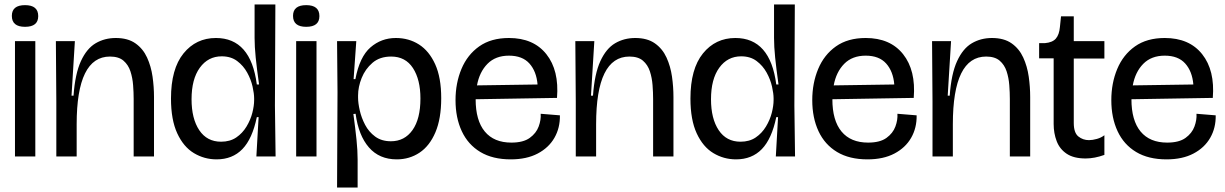

<svg xmlns="http://www.w3.org/2000/svg" viewBox="-20 -700 5482 859"><path d="M47 0V-516H138V0ZM92 -580Q33 -580 33 -629Q33 -677 92 -677Q151 -677 151 -628Q151 -580 92 -580Z M232 0V-245L230 -516H315L300 -272H309Q316 -370 342 -426.5Q368 -483 408 -506.5Q448 -530 498 -530Q552 -530 586 -506Q620 -482 638 -442.5Q656 -403 662.5 -357Q669 -311 669 -266V0H578V-257Q578 -286 575.5 -319Q573 -352 563.5 -381Q554 -410 532.5 -428.5Q511 -447 472 -447Q323 -447 323 -144V0Z M949 13Q894 13 847.5 -15Q801 -43 773 -103.5Q745 -164 745 -259Q745 -392 801 -461Q857 -530 946 -530Q1102 -530 1129 -322H1139Q1129 -393 1124 -442.5Q1119 -492 1119 -530V-680H1212L1210 -227L1213 0H1127L1137 -176H1129Q1109 -79 1064.5 -33Q1020 13 949 13ZM969 -66Q1009 -66 1037 -85Q1065 -104 1083 -134Q1101 -164 1109 -195.5Q1117 -227 1117 -252V-260Q1117 -281 1110 -312.5Q1103 -344 1086 -375Q1069 -406 1041 -427Q1013 -448 972 -448Q911 -448 874 -397Q837 -346 837 -256Q837 -169 871.5 -117.5Q906 -66 969 -66Z M1305 0V-516H1396V0ZM1350 -580Q1291 -580 1291 -629Q1291 -677 1350 -677Q1409 -677 1409 -628Q1409 -580 1350 -580Z M1488 139 1490 -287 1488 -516H1574L1562 -346H1570Q1589 -446 1637.5 -488Q1686 -530 1751 -530Q1809 -530 1854.5 -501Q1900 -472 1927 -412.5Q1954 -353 1954 -261Q1954 -169 1928 -108Q1902 -47 1857 -17Q1812 13 1755 13Q1677 13 1630.5 -40.5Q1584 -94 1571 -191L1561 -190Q1570 -124 1575 -75Q1580 -26 1580 14V139ZM1729 -68Q1790 -68 1825.5 -118Q1861 -168 1861 -259Q1861 -344 1827.5 -395.5Q1794 -447 1730 -447Q1679 -447 1646.5 -419Q1614 -391 1598 -351Q1582 -311 1582 -273V-263Q1582 -239 1589.5 -206Q1597 -173 1613.5 -141.5Q1630 -110 1658.5 -89Q1687 -68 1729 -68Z M2265 13Q2184 13 2129 -20Q2074 -53 2046 -113Q2018 -173 2018 -252Q2018 -328 2044.5 -391.5Q2071 -455 2124 -492.5Q2177 -530 2257 -530Q2367 -530 2424.5 -457.5Q2482 -385 2472 -262L2108 -256Q2108 -161 2149 -111.5Q2190 -62 2268 -62Q2321 -62 2350 -83Q2379 -104 2390 -134Q2401 -164 2399 -191L2485 -184Q2486 -128 2460.5 -83.5Q2435 -39 2385.5 -13Q2336 13 2265 13ZM2257 -451Q2197 -451 2161 -414.5Q2125 -378 2114 -318L2385 -322Q2380 -381 2348.5 -416Q2317 -451 2257 -451Z M2556 0V-245L2554 -516H2639L2624 -272H2633Q2640 -370 2666 -426.5Q2692 -483 2732 -506.5Q2772 -530 2822 -530Q2876 -530 2910 -506Q2944 -482 2962 -442.5Q2980 -403 2986.5 -357Q2993 -311 2993 -266V0H2902V-257Q2902 -286 2899.5 -319Q2897 -352 2887.5 -381Q2878 -410 2856.5 -428.5Q2835 -447 2796 -447Q2647 -447 2647 -144V0Z M3273 13Q3218 13 3171.5 -15Q3125 -43 3097 -103.5Q3069 -164 3069 -259Q3069 -392 3125 -461Q3181 -530 3270 -530Q3426 -530 3453 -322H3463Q3453 -393 3448 -442.5Q3443 -492 3443 -530V-680H3536L3534 -227L3537 0H3451L3461 -176H3453Q3433 -79 3388.5 -33Q3344 13 3273 13ZM3293 -66Q3333 -66 3361 -85Q3389 -104 3407 -134Q3425 -164 3433 -195.5Q3441 -227 3441 -252V-260Q3441 -281 3434 -312.5Q3427 -344 3410 -375Q3393 -406 3365 -427Q3337 -448 3296 -448Q3235 -448 3198 -397Q3161 -346 3161 -256Q3161 -169 3195.5 -117.5Q3230 -66 3293 -66Z M3861 13Q3780 13 3725 -20Q3670 -53 3642 -113Q3614 -173 3614 -252Q3614 -328 3640.5 -391.5Q3667 -455 3720 -492.5Q3773 -530 3853 -530Q3963 -530 4020.5 -457.5Q4078 -385 4068 -262L3704 -256Q3704 -161 3745 -111.5Q3786 -62 3864 -62Q3917 -62 3946 -83Q3975 -104 3986 -134Q3997 -164 3995 -191L4081 -184Q4082 -128 4056.5 -83.5Q4031 -39 3981.5 -13Q3932 13 3861 13ZM3853 -451Q3793 -451 3757 -414.5Q3721 -378 3710 -318L3981 -322Q3976 -381 3944.5 -416Q3913 -451 3853 -451Z M4152 0V-245L4150 -516H4235L4220 -272H4229Q4236 -370 4262 -426.5Q4288 -483 4328 -506.5Q4368 -530 4418 -530Q4472 -530 4506 -506Q4540 -482 4558 -442.5Q4576 -403 4582.5 -357Q4589 -311 4589 -266V0H4498V-257Q4498 -286 4495.5 -319Q4493 -352 4483.5 -381Q4474 -410 4452.5 -428.5Q4431 -447 4392 -447Q4243 -447 4243 -144V0Z M4837 9Q4784 9 4752.5 -12Q4721 -33 4707.5 -68.5Q4694 -104 4694 -145V-439H4629V-507H4655Q4689 -510 4704 -527.5Q4719 -545 4722 -579L4727 -627H4784V-516H4921V-438H4784V-150Q4784 -106 4804.5 -89.5Q4825 -73 4852 -73Q4868 -73 4887.5 -78.5Q4907 -84 4921 -95V-7Q4877 9 4837 9Z M5199 13Q5118 13 5063 -20Q5008 -53 4980 -113Q4952 -173 4952 -252Q4952 -328 4978.5 -391.5Q5005 -455 5058 -492.5Q5111 -530 5191 -530Q5301 -530 5358.5 -457.5Q5416 -385 5406 -262L5042 -256Q5042 -161 5083 -111.5Q5124 -62 5202 -62Q5255 -62 5284 -83Q5313 -104 5324 -134Q5335 -164 5333 -191L5419 -184Q5420 -128 5394.5 -83.5Q5369 -39 5319.5 -13Q5270 13 5199 13ZM5191 -451Q5131 -451 5095 -414.5Q5059 -378 5048 -318L5319 -322Q5314 -381 5282.5 -416Q5251 -451 5191 -451Z"/></svg>

Font: Bricolage Grotesque 48pt
Style: Regular
Weight: 400
Designer: Mathieu Triay
Foundry: Atelier Triay
Version: Version 1.000; ttfautohint (v1.8.4.7-5d5b);gftools[0.9.32]